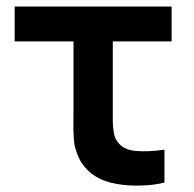

<svg xmlns="http://www.w3.org/2000/svg" viewBox="-20 -560 594 589"><path d="M337 4Q263.5 -8 228 -64Q221.5 -75 217 -87.5Q212.5 -100 210 -109Q207.5 -118 206.5 -134.8Q205.5 -151.5 205.2 -159Q205 -166.5 205.2 -189.2Q205.5 -212 205.5 -220.5V-433H25V-540H506.5V-433H326V-227.5Q326 -223 326 -213.2Q326 -203.5 326 -199.5Q326 -195.5 326 -187.5Q326 -179.5 326.5 -175.8Q327 -172 327.5 -165.5Q328 -159 328.8 -155.2Q329.5 -151.5 330.5 -146.5Q331.5 -141.5 333.2 -137.5Q335 -133.5 337 -130Q355 -100.5 396 -97Q435.5 -93.5 484.5 -101V0Q454.5 8 413 9.2Q371.5 10.5 337 4Z"/></svg>

Font: Vortex Mix
Style: Bold
Weight: 700
Designer: Mikhail Sharanda
Foundry: Mikhail Sharanda
Version: Version 4.504;Glyphs 3.1.2 (3151)